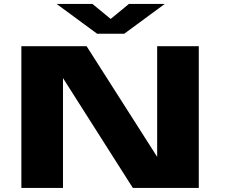

<svg xmlns="http://www.w3.org/2000/svg" viewBox="-20 -928 1140 948"><path d="M85.5 0V-700H407.5L756 -153.5V-700H961.5V0H636L291 -542.5V0ZM259.5 -908.5H436.5L526.5 -834.5L616.5 -908.5H793.5L593.5 -761.5H459.5Z"/></svg>

Font: Trispace Expanded ExtraBold
Style: Regular
Weight: 800
Width: 7
Designer: Tyler Finck
Foundry: Etcetera Type Company
Version: Version 1.210; ttfautohint (v1.8.3)